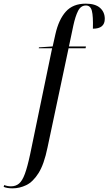

<svg xmlns="http://www.w3.org/2000/svg" viewBox="-151 -790 593 1050"><path d="M-82 240Q-112 240 -131 232L-128 222Q-110 229 -91 229Q-65 229 -47 214Q-29 199 -15 161Q-1 123 14 53L134 -526H61L62 -531L137 -536L152 -603Q170 -683 209 -726.5Q248 -770 318 -770Q370 -770 396 -747Q422 -724 422 -687Q422 -633 357 -633Q359 -701 351.5 -730.5Q344 -760 319 -760Q291 -760 276 -730.5Q261 -701 250 -650L226 -536H319L317 -526H224L109 16Q90 109 59.5 157Q29 205 -7.5 222.5Q-44 240 -82 240Z"/></svg>

Font: Noto Serif Display ExtraCondensed
Style: Italic
Weight: 400
Width: 2
Italic angle: -12°
Designer: Monotype Design Team
Foundry: Monotype Imaging Inc.
Version: Version 2.009